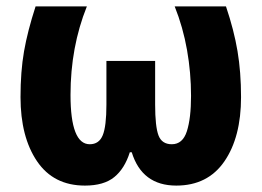

<svg xmlns="http://www.w3.org/2000/svg" viewBox="-20 -569 816 599"><path d="M685 -549H525Q551 -484 563.5 -413Q576 -342 576 -270Q576 -200 563 -159.5Q550 -119 516 -119Q485 -119 474.5 -146.5Q464 -174 464 -243V-379H312V-243Q312 -175 300.5 -147Q289 -119 260 -119Q200 -119 200 -273Q200 -422 251 -549H91Q66 -472 55 -409Q44 -346 44 -266Q44 -142 95.5 -66Q147 10 245 10Q304 10 336.5 -16.5Q369 -43 385 -94H391Q423 10 530 10Q628 10 680 -65.5Q732 -141 732 -266Q732 -344 721 -409.5Q710 -475 685 -549Z"/></svg>

Font: Noto Sans Display SemiCondensed Extra
Style: Regular
Weight: 800
Width: 4
Designer: Monotype Design Team
Foundry: Monotype Imaging Inc.
Version: Version 1.900